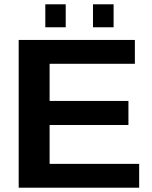

<svg xmlns="http://www.w3.org/2000/svg" viewBox="-20 -874 709 894"><path d="M628 0H67V-688H608V-577H211V-404H578V-292H211V-111H628ZM509 -747H413V-854H509ZM286 -747H191V-854H286Z"/></svg>

Font: Libra Sans
Style: Bold
Weight: 700
Foundry: Context Ltd
Version: Version 1.000